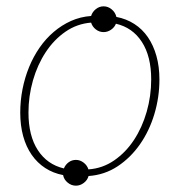

<svg xmlns="http://www.w3.org/2000/svg" viewBox="-20 -551 580 607"><path d="M44 -195Q44 -232.5 51.2 -269.2Q58.5 -306 72 -339Q85.5 -372 105.2 -400.5Q125 -429 150 -450.2Q175 -471.5 204.5 -484.8Q234 -498 268 -500.5Q272 -513.5 283 -522.2Q294 -531 307.5 -531Q321.5 -531 333 -521.5Q344.5 -512 348 -497.5Q379.5 -491.5 404.8 -475.2Q430 -459 447.5 -433.5Q465 -408 474.5 -374.2Q484 -340.5 484 -300Q484 -243.5 468 -190.2Q452 -137 422.5 -94.8Q393 -52.5 351.8 -25.2Q310.5 2 260 5.5Q256.5 18.5 245 27.2Q233.5 36 220 36Q205.5 36 193.8 26.2Q182 16.5 179.5 2.5Q148 -3.5 123 -19.8Q98 -36 80.2 -61.5Q62.5 -87 53.2 -120.8Q44 -154.5 44 -195ZM70 -195Q70 -122 99.5 -76.5Q129 -31 182 -18.5Q186.5 -30 196.8 -37.8Q207 -45.5 220 -45.5Q233 -45.5 244.2 -37Q255.5 -28.5 259.5 -15.5Q304 -18.5 340.8 -43.8Q377.5 -69 403.5 -108.5Q429.5 -148 443.8 -197.8Q458 -247.5 458 -300Q458 -373 428.5 -418.5Q399 -464 346.5 -476Q342 -464.5 331 -457Q320 -449.5 307.5 -449.5Q294 -449.5 283 -458Q272 -466.5 268 -479.5Q223.5 -476 187 -450.8Q150.5 -425.5 124.5 -386Q98.5 -346.5 84.2 -296.8Q70 -247 70 -195Z"/></svg>

Font: Lato Thin
Style: Italic
Weight: 200
Italic angle: -7°
Designer: Lukasz Dziedzic
Foundry: tyPoland Lukasz Dziedzic
Version: Version 2.007; 2014-02-27